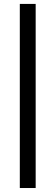

<svg xmlns="http://www.w3.org/2000/svg" viewBox="-20 -718 280 970"><path d="M160.2 231.9V-698.2H80.1V231.9Z"/></svg>

Font: Linux Biolinum G
Style: Bold
Weight: 700
Designer: Philipp H. Poll
Foundry: Philipp H. Poll
Version: Version 1.1.0